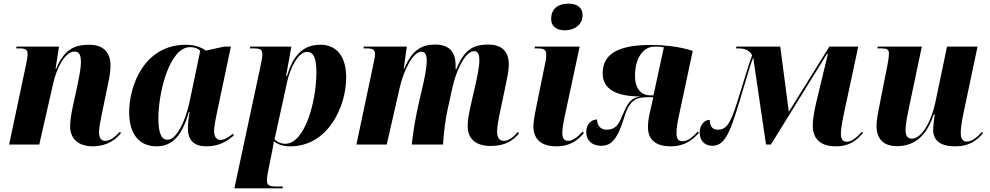

<svg xmlns="http://www.w3.org/2000/svg" viewBox="-20 -791 5418 1051"><path d="M488 10C564 10 612 -25 642 -62L636 -70C619 -52 590 -20 556 -20C535 -20 522 -36 522 -65C522 -93 529 -123 536 -160L568 -315C576 -351 585 -396 585 -431C585 -493 557 -546 468 -546C381 -546 330 -515 287 -414H284L303 -536H70L69 -526H89C125 -526 131 -515 131 -494C131 -482 127 -461 124 -444L30 0H195L271 -334C288 -411 333 -509 389 -509C420 -509 423 -477 423 -451C423 -417 412 -364 407 -339L378 -205C368 -159 364 -125 364 -98C364 -32 409 10 488 10Z M837 10C923 10 976 -47 1014 -178H1018C1013 -149 1009 -123 1009 -84C1009 -21 1046 10 1108 10C1184 10 1223 -20 1260 -49L1255 -59C1236 -43 1211 -25 1187 -25C1166 -25 1152 -41 1152 -74C1152 -103 1164 -156 1169 -181L1244 -536H1207L1107 -514C1082 -532 1046 -546 998 -546C769 -546 687 -322 687 -176C687 -60 740 10 837 10ZM897 -26C867 -26 847 -54 847 -143C847 -287 908 -533 1021 -533C1043 -533 1062 -527 1076 -513L1018 -235C995 -128 947 -26 897 -26Z M1410 -448 1263 240H1527L1529 230H1493C1455 230 1441 224 1441 197C1441 186 1442 174 1446 154L1470 35C1474 13 1477 -1 1479 -18C1501 -1 1527 10 1569 10C1777 10 1875 -210 1875 -366C1875 -492 1815 -546 1734 -546C1633 -546 1584 -482 1551 -376H1546L1575 -536H1350L1348 -526H1372C1410 -526 1416 -516 1416 -491C1416 -482 1414 -466 1410 -448ZM1542 -4C1517 -4 1495 -15 1483 -29L1552 -344C1568 -418 1613 -507 1660 -507C1694 -507 1712 -478 1712 -397C1712 -231 1647 -4 1542 -4Z M2668 8C2747 8 2791 -24 2821 -61L2815 -69C2797 -49 2771 -20 2738 -20C2715 -20 2701 -35 2701 -70C2701 -93 2706 -123 2713 -158L2747 -320C2754 -356 2765 -399 2765 -438C2765 -507 2730 -547 2652 -547C2562 -547 2519 -512 2477 -411H2474C2474 -416 2474 -428 2474 -436C2473 -502 2444 -547 2362 -547C2298 -547 2239 -526 2193 -416H2190L2207 -536H1971L1970 -526H1988C2022 -526 2033 -518 2033 -494C2033 -480 2028 -461 2025 -445L1931 0H2097L2168 -311C2187 -394 2236 -508 2288 -508C2311 -508 2316 -482 2316 -460C2316 -441 2312 -399 2299 -342L2271 -220C2257 -160 2240 -64 2234 0H2405C2409 -60 2418 -139 2430 -191L2457 -314C2474 -391 2522 -511 2576 -511C2602 -511 2604 -481 2604 -459C2604 -425 2592 -370 2586 -343L2555 -206C2546 -163 2540 -131 2540 -102C2540 -29 2585 8 2668 8Z M3072 -625C3121 -625 3169 -653 3169 -708C3169 -755 3132 -771 3091 -771C3043 -771 2997 -750 2997 -687C2997 -644 3030 -625 3072 -625ZM3026 10C3102 10 3143 -24 3176 -62L3169 -71C3148 -47 3118 -20 3091 -20C3067 -20 3059 -35 3058 -61C3058 -83 3063 -115 3071 -153L3153 -536H2908L2906 -526H2922C2960 -526 2970 -517 2970 -492C2970 -474 2967 -454 2962 -434L2917 -213C2905 -154 2900 -122 2900 -98C2900 -26 2946 10 3026 10Z M3651 10C3729 10 3772 -26 3806 -64L3800 -71C3770 -40 3747 -18 3715 -18C3695 -18 3683 -30 3683 -61C3683 -89 3689 -125 3696 -156L3772 -512C3725 -529 3643 -545 3541 -545C3338 -545 3279 -479 3279 -389C3279 -304 3352 -263 3486 -263C3429 -254 3414 -224 3384 -152C3364 -102 3343 -81 3300 -81C3260 -81 3248 -115 3248 -137C3217 -137 3189 -111 3189 -68C3189 -20 3223 7 3271 7C3326 7 3360 -27 3398 -152C3428 -248 3466 -259 3529 -259H3556L3536 -169C3530 -142 3527 -119 3527 -94C3527 -36 3559 10 3651 10ZM3541 -269C3488 -269 3456 -308 3456 -374C3456 -469 3497 -536 3565 -536C3584 -536 3597 -535 3614 -532L3557 -269Z M4555 10C4634 10 4670 -25 4704 -63L4699 -70C4662 -31 4638 -15 4615 -15C4597 -15 4583 -26 4583 -57C4583 -82 4589 -120 4597 -157L4678 -536H4520L4298 -179L4251 -536H4011L4009 -526H4022C4061 -526 4083 -514 4097 -489C4086 -463 4049 -338 4015 -231C3976 -104 3951 -81 3908 -81C3874 -81 3865 -110 3865 -135C3837 -135 3810 -108 3810 -65C3810 -25 3834 7 3879 7C3956 7 3982 -80 4054 -323C4077 -399 4091 -447 4103 -476L4173 0H4200L4507 -496H4512L4446 -222C4437 -181 4429 -134 4429 -105C4429 -28 4474 10 4555 10Z M5209 10C5288 10 5329 -24 5361 -62L5355 -69C5332 -42 5300 -16 5272 -16C5250 -16 5239 -32 5239 -64C5239 -85 5243 -116 5249 -147L5331 -536H5164L5100 -230C5079 -129 5026 -32 4972 -32C4949 -32 4937 -47 4937 -79C4937 -101 4943 -141 4951 -179L5026 -536H4785L4783 -526H4804C4840 -526 4846 -517 4846 -497C4846 -485 4844 -468 4838 -436L4794 -213C4787 -178 4778 -134 4778 -102C4778 -43 4805 9 4890 9C4980 9 5050 -40 5091 -164H5097C5094 -151 5088 -97 5088 -81C5088 -33 5114 10 5209 10Z"/></svg>

Font: Noto Serif Display SemiCondensed ExtraBold
Style: Italic
Weight: 800
Width: 4
Italic angle: -12°
Designer: Monotype Design Team
Foundry: Monotype Imaging Inc.
Version: Version 2.009